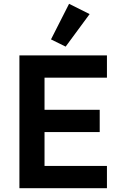

<svg xmlns="http://www.w3.org/2000/svg" viewBox="-20 -989 640 1009"><path d="M82 0V-698H542V-581H214V-412H504V-295H214V-117H542V0ZM325 -744 248 -782 343 -969 451 -915Z"/></svg>

Font: IBM Plex Sans Hebrew SmBld
Style: Regular
Weight: 600
Designer: Mike Abbink, Paul van der Laan, Pieter van Rosmalen, Yanek Iontef
Foundry: Bold Monday
Version: Version 1.3